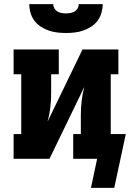

<svg xmlns="http://www.w3.org/2000/svg" viewBox="-20 -770 640 931"><path d="M300 -610Q279 -610 257.5 -612.5Q236 -615 216 -622Q196 -629 177.5 -641Q159 -653 146.5 -670Q134 -687 128 -708Q122 -729 122 -750H238Q238 -739 243.5 -729.5Q249 -720 258 -714.5Q267 -709 278 -707Q289 -705 300 -705Q311 -705 322 -707Q333 -709 342 -714.5Q351 -720 356.5 -729.5Q362 -739 362 -750H478Q478 -729 472 -708Q466 -687 453.5 -670Q441 -653 422.5 -641Q404 -629 384 -622Q364 -615 342.5 -612.5Q321 -610 300 -610ZM421 141 451 0H335V-120H372V-212Q372 -247 376 -281.5Q380 -316 389 -349L220 0H46V-120H83V-410H46V-530H265V-410H228V-318Q228 -283 224 -248.5Q220 -214 211 -181L380 -530H554V-410H517V-120H590L534 141Z"/></svg>

Font: Iosevka Curly Slab HvEx
Style: Regular
Weight: 900
Width: 7
Monospace: yes
Designer: Belleve Invis
Foundry: Belleve Invis
Version: Version 11.1.0; ttfautohint (v1.8.3)